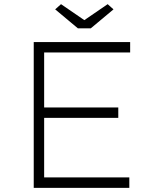

<svg xmlns="http://www.w3.org/2000/svg" viewBox="-20 -902 749 922"><path d="M142 0V-700H605V-650H192V-50H601V0ZM167 -336V-386H548V-336ZM354 -766 245 -857 273 -882 400 -795H370L497 -882L525 -857L416 -766Z"/></svg>

Font: Lexend Exa ExtraLight
Style: Regular
Weight: 250
Designer: Bonnie Shaver-Troup, Thomas Jockin
Foundry: Lexend
Version: Version 1.007